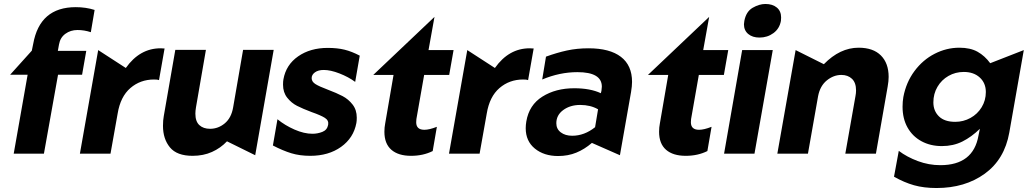

<svg xmlns="http://www.w3.org/2000/svg" viewBox="-20 -773 5183 966"><path d="M361 -737Q180 -737 147 -552L140 -518L31 -397H119L49 0H201L272 -397H393L414 -517H271L277 -550Q283 -584 309 -603Q335 -622 370 -622Q404 -622 437 -611L456 -723Q412 -737 361 -737Z M788 -530Q683 -530 613 -431L474 -521L382 0H536L572 -202Q586 -287 636 -330Q686 -373 755 -373Q774 -373 780 -370L808 -529Q802 -530 788 -530Z M800 -140Q800 -74 835 -31.5Q870 11 949 11Q1003 11 1046.5 -8.5Q1090 -28 1122 -62L1264 8L1357 -522H1203L1153 -233Q1144 -180 1111 -152.5Q1078 -125 1037 -125Q1003 -125 983 -143.5Q963 -162 963 -201Q963 -215 966 -233L1016 -522H862L804 -189Q800 -168 800 -140Z M1552 -100Q1510 -100 1462 -121Q1414 -142 1376 -173L1353 -41Q1403 -15 1445.5 -2Q1488 11 1541 11Q1633 11 1696 -34Q1759 -79 1773 -154Q1775 -164 1775 -181Q1775 -220 1754 -247Q1733 -274 1703.5 -289.5Q1674 -305 1629 -322Q1586 -338 1567 -350Q1548 -362 1548 -380Q1548 -397 1564.5 -409Q1581 -421 1609 -421Q1643 -421 1688 -403.5Q1733 -386 1767 -361L1790 -493Q1750 -514 1713.5 -523Q1677 -532 1629 -532Q1541 -532 1480 -489.5Q1419 -447 1406 -374Q1404 -364 1404 -347Q1404 -308 1425 -281.5Q1446 -255 1474.5 -240.5Q1503 -226 1548 -209Q1594 -193 1614.5 -180Q1635 -167 1631 -145Q1626 -119 1602 -109.5Q1578 -100 1552 -100Z M1914 -110Q1914 -50 1949 -19.5Q1984 11 2048 11Q2109 11 2157 -13L2178 -135Q2140 -120 2115 -120Q2074 -120 2074 -158Q2074 -168 2075 -174L2114 -396H2240L2262 -521H2136L2166 -688L1858 -396H1960L1918 -152Q1914 -132 1914 -110Z M2645 -530Q2540 -530 2470 -431L2331 -521L2239 0H2393L2429 -202Q2443 -287 2493 -330Q2543 -373 2612 -373Q2631 -373 2637 -370L2665 -529Q2659 -530 2645 -530Z M2859 -90Q2824 -90 2801.5 -107Q2779 -124 2779 -153Q2779 -194 2814 -219.5Q2849 -245 2899 -245Q2951 -245 2989 -223L2974 -133Q2920 -90 2859 -90ZM3160 -361Q3160 -444 3104 -487Q3048 -530 2941 -530Q2883 -530 2832.5 -519Q2782 -508 2727 -488L2708 -373Q2796 -410 2885 -410Q3008 -410 3008 -337Q3008 -332 3006 -316L3003 -304Q2950 -329 2869 -329Q2776 -329 2709 -287Q2642 -245 2628 -162Q2625 -144 2625 -128Q2625 -63 2671 -25.5Q2717 12 2788 12Q2838 12 2879.5 -5Q2921 -22 2958 -54L3099 8L3155 -310Q3160 -340 3160 -361Z M3296 -110Q3296 -50 3331 -19.5Q3366 11 3430 11Q3491 11 3539 -13L3560 -135Q3522 -120 3497 -120Q3456 -120 3456 -158Q3456 -168 3457 -174L3496 -396H3622L3644 -521H3518L3548 -688L3240 -396H3342L3300 -152Q3296 -132 3296 -110Z M3868 -521H3714L3623 0H3776ZM3725 -668Q3723 -656 3723 -651Q3723 -620 3744.5 -602Q3766 -584 3801 -584Q3841 -584 3871.5 -606.5Q3902 -629 3909 -668Q3910 -674 3910 -685Q3910 -717 3888.5 -735Q3867 -753 3831 -753Q3800 -753 3767 -734Q3734 -715 3725 -668Z M4451 -386Q4451 -455 4412 -494Q4373 -533 4300 -533Q4206 -533 4125 -450L3983 -521L3891 0H4045L4096 -289Q4106 -341 4140 -368.5Q4174 -396 4213 -396Q4246 -396 4266.5 -376.5Q4287 -357 4287 -318Q4287 -304 4284 -289L4233 0H4387L4446 -337Q4451 -365 4451 -386Z M4676 -258Q4676 -301 4696.5 -336Q4717 -371 4752 -391Q4787 -411 4829 -411Q4879 -411 4909.5 -383Q4940 -355 4940 -310Q4940 -268 4919 -233.5Q4898 -199 4862.5 -179.5Q4827 -160 4786 -160Q4732 -160 4704 -187.5Q4676 -215 4676 -258ZM4711 58Q4653 58 4598 37.5Q4543 17 4502 -14L4478 116Q4529 145 4578.5 159Q4628 173 4692 173Q4835 173 4934.5 101Q5034 29 5058 -106L5131 -521L4962 -455Q4935 -492 4898.5 -512.5Q4862 -533 4807 -533Q4742 -533 4682.5 -502.5Q4623 -472 4581 -415.5Q4539 -359 4525 -285Q4521 -262 4521 -236Q4521 -176 4546 -131.5Q4571 -87 4616 -62.5Q4661 -38 4719 -38Q4776 -38 4822 -61Q4868 -84 4910 -125L4903 -91Q4877 58 4711 58Z"/></svg>

Font: Geom Bold
Style: Bold Italic
Weight: 700
Italic angle: -10°
Version: Version 1.102